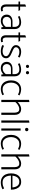

<svg xmlns="http://www.w3.org/2000/svg" viewBox="2011 -2757 759 4821"><g transform="rotate(90 2390.5 -346.5)"><path d="M234 -472H146V-623L91 -601V-472H19V-431H91V-116Q91 -74 104.5 -45.5Q118 -17 143 -2Q168 13 201 13Q214 13 226.5 11Q239 9 249.5 6Q260 3 267 1L255 -43Q250 -41 237.5 -37.5Q225 -34 214 -34Q177 -34 161.5 -60.5Q146 -87 146 -123V-431H255Z M403 -136Q403 -180 432 -211Q461 -242 521 -242H655V-113Q631 -80 594.5 -56.5Q558 -33 511 -33Q475 -33 451 -47.5Q427 -62 415 -86Q403 -110 403 -136ZM400 -418Q428 -431 458 -441.5Q488 -452 539 -452Q598 -452 626.5 -419Q655 -386 655 -336V-281H520Q444 -281 395.5 -243Q347 -205 347 -136Q347 -73 387.5 -30Q428 13 510 13Q555 13 594.5 -6.5Q634 -26 658 -52L666 0H710V-340Q710 -388 689.5 -423.5Q669 -459 630.5 -478.5Q592 -498 536 -498Q516 -498 486.5 -492.5Q457 -487 428.5 -478Q400 -469 381 -456Z M1008 -472H920V-623L865 -601V-472H793V-431H865V-116Q865 -74 878.5 -45.5Q892 -17 917 -2Q942 13 975 13Q988 13 1000.5 11Q1013 9 1023.5 6Q1034 3 1041 1L1029 -43Q1024 -41 1011.5 -37.5Q999 -34 988 -34Q951 -34 935.5 -60.5Q920 -87 920 -123V-431H1029Z M1111 -25Q1130 -13 1156.5 -4.5Q1183 4 1211 8.5Q1239 13 1259 13Q1352 13 1397.5 -23Q1443 -59 1443 -123Q1443 -160 1421 -187Q1399 -214 1364 -234.5Q1329 -255 1289 -270Q1239 -288 1202.5 -311Q1166 -334 1166 -368Q1166 -403 1197.5 -428Q1229 -453 1280 -453Q1325 -453 1355.5 -441Q1386 -429 1406 -419L1426 -458Q1410 -470 1384.5 -479Q1359 -488 1332.5 -493Q1306 -498 1285 -498Q1203 -498 1158 -461Q1113 -424 1113 -364Q1113 -330 1134.5 -303.5Q1156 -277 1190 -258.5Q1224 -240 1261 -226Q1297 -213 1326.5 -197.5Q1356 -182 1373.5 -162.5Q1391 -143 1391 -119Q1391 -92 1375 -72.5Q1359 -53 1330 -42.5Q1301 -32 1261 -32Q1236 -32 1212.5 -37.5Q1189 -43 1168 -51.5Q1147 -60 1129 -68Z M1589 -136Q1589 -180 1618 -211Q1647 -242 1707 -242H1841V-113Q1817 -80 1780.5 -56.5Q1744 -33 1697 -33Q1661 -33 1637 -47.5Q1613 -62 1601 -86Q1589 -110 1589 -136ZM1586 -418Q1614 -431 1644 -441.5Q1674 -452 1725 -452Q1784 -452 1812.5 -419Q1841 -386 1841 -336V-281H1706Q1630 -281 1581.5 -243Q1533 -205 1533 -136Q1533 -73 1573.5 -30Q1614 13 1696 13Q1741 13 1780.5 -6.5Q1820 -26 1844 -52L1852 0H1896V-340Q1896 -388 1875.5 -423.5Q1855 -459 1816.5 -478.5Q1778 -498 1722 -498Q1702 -498 1672.5 -492.5Q1643 -487 1614.5 -478Q1586 -469 1567 -456ZM1647 -618Q1664 -618 1675.5 -629.5Q1687 -641 1687 -658Q1687 -675 1675.5 -686Q1664 -697 1647 -697Q1630 -697 1618.5 -686Q1607 -675 1607 -658Q1607 -641 1618.5 -629.5Q1630 -618 1647 -618ZM1805 -618Q1822 -618 1833.5 -629.5Q1845 -641 1845 -658Q1845 -675 1833.5 -686Q1822 -697 1805 -697Q1787 -697 1776 -686Q1765 -675 1765 -658Q1765 -641 1776 -629.5Q1787 -618 1805 -618Z M2351 -67Q2325 -54 2298 -43.5Q2271 -33 2220 -33Q2166 -33 2129 -61.5Q2092 -90 2073 -138.5Q2054 -187 2054 -246Q2055 -303 2075 -349.5Q2095 -396 2133.5 -424Q2172 -452 2225 -452Q2274 -452 2302.5 -441Q2331 -430 2356 -418L2376 -456Q2357 -469 2329.5 -478Q2302 -487 2274.5 -492.5Q2247 -498 2227 -498Q2156 -498 2104.5 -465Q2053 -432 2025.5 -375Q1998 -318 1998 -245Q1998 -170 2024 -111.5Q2050 -53 2099.5 -20Q2149 13 2220 13Q2241 13 2268.5 8Q2296 3 2323.5 -6.5Q2351 -16 2371 -28Z M2543 -353Q2568 -382 2598 -404Q2628 -426 2658.5 -438.5Q2689 -451 2716 -451Q2770 -451 2789.5 -416Q2809 -381 2809 -331V0H2864V-337Q2864 -384 2849 -420Q2834 -456 2801.5 -477Q2769 -498 2717 -498Q2687 -498 2654.5 -486Q2622 -474 2592.5 -454Q2563 -434 2542 -410ZM2543 0V-706L2488 -696V0Z M3060 0V-706L3005 -696V0Z M3260 0V-485H3205V0ZM3232 -596Q3250 -596 3262.5 -608Q3275 -620 3275 -638Q3275 -656 3262 -668Q3249 -680 3232 -680Q3213 -680 3201.5 -668Q3190 -656 3190 -638Q3190 -620 3201.5 -608Q3213 -596 3232 -596Z M3719 -67Q3693 -54 3666 -43.5Q3639 -33 3588 -33Q3534 -33 3497 -61.5Q3460 -90 3441 -138.5Q3422 -187 3422 -246Q3423 -303 3443 -349.5Q3463 -396 3501.5 -424Q3540 -452 3593 -452Q3642 -452 3670.5 -441Q3699 -430 3724 -418L3744 -456Q3725 -469 3697.5 -478Q3670 -487 3642.5 -492.5Q3615 -498 3595 -498Q3524 -498 3472.5 -465Q3421 -432 3393.5 -375Q3366 -318 3366 -245Q3366 -170 3392 -111.5Q3418 -53 3467.5 -20Q3517 13 3588 13Q3609 13 3636.5 8Q3664 3 3691.5 -6.5Q3719 -16 3739 -28Z M3911 -353Q3936 -382 3966 -404Q3996 -426 4026.5 -438.5Q4057 -451 4084 -451Q4138 -451 4157.5 -416Q4177 -381 4177 -331V0H4232V-337Q4232 -384 4217 -420Q4202 -456 4169.5 -477Q4137 -498 4085 -498Q4055 -498 4022.5 -486Q3990 -474 3960.5 -454Q3931 -434 3910 -410ZM3911 0V-706L3856 -696V0Z M4743 -241V-247Q4743 -319 4720 -376Q4697 -433 4654 -465.5Q4611 -498 4548 -498Q4477 -498 4429 -465Q4381 -432 4357 -375Q4333 -318 4333 -245Q4333 -170 4358.5 -111.5Q4384 -53 4436.5 -20Q4489 13 4570 13Q4598 13 4627 7.5Q4656 2 4683.5 -7.5Q4711 -17 4732 -29L4712 -70Q4681 -54 4646.5 -43Q4612 -32 4564 -32Q4502 -32 4463.5 -60Q4425 -88 4407.5 -135.5Q4390 -183 4389 -241ZM4391 -280Q4396 -328 4413.5 -367Q4431 -406 4463 -429Q4495 -452 4543 -452Q4591 -452 4621 -429Q4651 -406 4666.5 -367Q4682 -328 4686 -280Z"/></g></svg>

Font: Catamaran ExtraLight
Style: Regular
Weight: 250
Designer: Pria Ravichandran
Version: Version 2.000